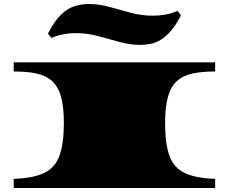

<svg xmlns="http://www.w3.org/2000/svg" viewBox="-20 -943 1148 963"><path d="M48.8 0V-45.9Q146.5 -49.3 201.2 -75.4Q255.9 -101.6 278.1 -161.6Q300.3 -221.7 300.3 -326.2Q300.3 -403.3 286.9 -454.8Q273.4 -506.3 242.2 -535.6Q221.7 -554.2 193.8 -564.9Q166 -575.7 129.9 -580.1Q93.8 -584.5 48.8 -584.5V-630.4H1059.1V-584.5Q992.2 -584.5 944.3 -574Q896.5 -563.5 866.5 -535.6Q836.4 -507.8 822.3 -457.3Q808.1 -406.7 808.1 -326.2Q808.1 -220.7 830.3 -160.6Q852.5 -100.6 907.2 -75Q961.9 -49.3 1059.1 -45.9V0ZM682.6 -717.8Q631.8 -717.8 578.9 -732.7Q525.9 -747.6 471.4 -762.2Q417 -776.9 362.3 -776.9Q331.1 -776.9 300 -771.5Q269 -766.1 237.8 -752.9L220.7 -774.4Q252.9 -837.9 286.1 -869.6Q319.3 -901.4 354.2 -912.1Q389.2 -922.9 425.3 -922.9Q477.1 -922.9 529.5 -908.2Q582 -893.6 636.2 -878.9Q690.4 -864.3 746.1 -864.3Q777.3 -864.3 808.3 -869.6Q839.4 -875 870.6 -888.2L887.7 -866.7Q863.3 -818.8 838.6 -789.8Q814 -760.7 788.1 -744.6Q762.7 -728.5 736.1 -723.1Q709.5 -717.8 682.6 -717.8Z"/></svg>

Font: Asset
Style: Regular
Weight: 400
Version: Version 1.003; ttfautohint (v1.8.4.7-5d5b)